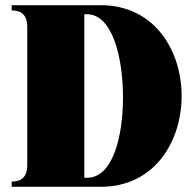

<svg xmlns="http://www.w3.org/2000/svg" viewBox="-20 -720 754 740"><path d="M368 -700H25V-680C50 -679 85 -674 85 -616V-84C85 -26 50 -21 25 -20V0H368C576 0 680 -175 680 -350C680 -525 576 -700 368 -700ZM316 -35H305V-665H316C411 -665 454 -504 454 -345C454 -189 413 -35 316 -35Z"/></svg>

Font: Sprat Condensed Black
Style: Regular
Weight: 900
Designer: Ethan Nakache
Foundry: Collletttivo
Version: Version 2.000;Glyphs 3.2 (3217)